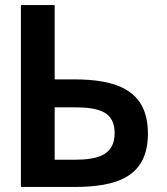

<svg xmlns="http://www.w3.org/2000/svg" viewBox="-20 -742 661 762"><path d="M275 -316C372 -316 435 -299 435 -214C435 -128 371 -108 275 -108H197V-316ZM272 0C440 0 567 -37 567 -212C567 -384 444 -427 272 -427H197V-722H63V0Z"/></svg>

Font: Perun SemiBold
Style: Regular
Weight: 600
Foundry: Copyright (c) Stefan Peev, Context Ltd, 2016
Version: Version 1.089